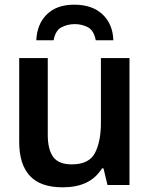

<svg xmlns="http://www.w3.org/2000/svg" viewBox="-20 -790 640 820"><path d="M248 10Q152 10 107 -39.5Q62 -89 62 -184V-542H184V-214Q184 -152 207 -120Q230 -88 287 -88Q360 -88 385.5 -136.5Q411 -185 411 -266V-542H533V0H439L422 -71H416Q388 -28 346.5 -9Q305 10 248 10ZM297 -770Q374 -770 418 -728.5Q462 -687 464 -618H389Q381 -660 355.5 -673.5Q330 -687 299 -687Q270 -687 243.5 -674Q217 -661 209 -618H135Q138 -687 180 -728.5Q222 -770 297 -770Z"/></svg>

Font: Noto Sans Mono SemiBold
Style: Regular
Weight: 600
Designer: Monotype Design Team
Foundry: Monotype Imaging Inc.
Version: Version 2.014; ttfautohint (v1.8.4.7-5d5b)